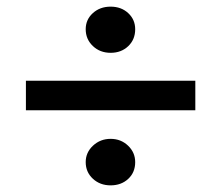

<svg xmlns="http://www.w3.org/2000/svg" viewBox="-20 -651 635 578"><path d="M58 -408H568V-319H58ZM238 -163Q238 -192 260 -212.5Q282 -233 313 -233Q344 -233 365.5 -212.5Q387 -192 387 -163Q387 -132 366 -112.5Q345 -93 313 -93Q281 -93 259.5 -113Q238 -133 238 -163ZM238 -563Q238 -592 259.5 -611.5Q281 -631 313 -631Q345 -631 366 -611.5Q387 -592 387 -563Q387 -532 366 -512Q345 -492 313 -492Q281 -492 259.5 -512.5Q238 -533 238 -563Z"/></svg>

Font: Nebula Sans Semibold
Style: Regular
Weight: 600
Italic angle: -9°
Designer: Paul D. Hunt for Adobe (as Source Sans)
Foundry: Nebula Entertainment & Broadcasting LLC
Version: Version 1.010